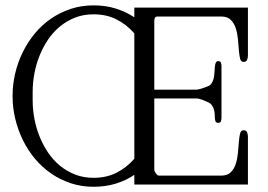

<svg xmlns="http://www.w3.org/2000/svg" viewBox="-20 -695 1008 723"><path d="M485.8 -569.3Q457.5 -602.1 419.4 -621.6Q381.3 -641.1 332.5 -641.1Q294.4 -641.1 262.7 -628.7Q231 -616.2 205.3 -595Q179.7 -573.7 160.6 -545.4Q141.6 -517.1 128.7 -484.6Q115.7 -452.1 109.4 -417.7Q103 -383.3 103 -350.1V-316.4Q103 -283.2 109.4 -248.8Q115.7 -214.4 128.7 -181.9Q141.6 -149.4 160.6 -121.1Q179.7 -92.8 205.3 -71.5Q231 -50.3 262.7 -37.8Q294.4 -25.4 332.5 -25.4Q381.3 -25.4 419.4 -44.9Q457.5 -64.5 485.8 -97.2ZM913.6 0H485.8V-36.6Q453.1 -14.6 415 -3.2Q377 8.3 332.5 8.3Q286.6 8.3 246.3 -5.1Q206.1 -18.6 172.1 -42Q138.2 -65.4 111.3 -97.7Q84.5 -129.9 65.9 -168Q47.4 -206.1 37.4 -248Q27.3 -290 27.3 -333Q27.3 -376 37.1 -418.2Q46.9 -460.4 65.7 -498.5Q84.5 -536.6 111.1 -568.8Q137.7 -601.1 171.6 -624.5Q205.6 -647.9 246.1 -661.4Q286.6 -674.8 332.5 -674.8Q376.5 -674.8 414.3 -663.3Q452.1 -651.9 485.8 -629.9V-666.5H913.6V-486.8Q913.6 -478 910.6 -470Q907.7 -461.9 896.5 -461.9Q887.2 -461.9 884 -474.6Q880.9 -487.3 879.4 -506.3Q877.9 -525.4 876 -547.4Q874 -569.3 867.9 -588.4Q861.8 -607.4 849.1 -620.1Q836.4 -632.8 813.5 -632.8H573.2Q567.9 -632.8 565.4 -630.6Q563 -628.4 562 -624.8Q561 -621.1 561 -616.9Q561 -612.8 561 -608.4V-357.4H720.7Q724.1 -357.4 729.7 -358.9Q735.4 -360.4 741.5 -362.3Q747.6 -364.3 753.2 -366.5Q758.8 -368.7 761.7 -369.6Q772 -373.5 777.3 -382.1Q782.7 -390.6 784.9 -401.1Q787.1 -411.6 787.6 -423.1Q788.1 -434.6 789.1 -443.8Q790 -453.1 792.7 -459Q795.4 -464.8 801.8 -464.8Q809.6 -464.8 811.8 -459Q814 -453.1 814 -446.8V-251.5Q814 -245.1 812 -238.8Q810.1 -232.4 801.8 -232.4Q793.5 -232.4 791.3 -238.8Q789.1 -245.1 789.1 -251.5Q789.1 -258.8 788.3 -267.3Q787.6 -275.9 785.2 -283.7Q782.7 -291.5 778.3 -298.1Q773.9 -304.7 766.6 -308.6Q762.7 -310.5 756.6 -313.2Q750.5 -315.9 743.9 -318.4Q737.3 -320.8 731.2 -322.5Q725.1 -324.2 720.7 -324.2H561V-55.7Q561 -53.2 562.5 -49.6Q564 -45.9 566.7 -42.2Q569.3 -38.6 572.3 -36.1Q575.2 -33.7 578.1 -33.7H813.5Q836.4 -33.7 849.1 -46.4Q861.8 -59.1 867.9 -78.1Q874 -97.2 876 -119.1Q877.9 -141.1 879.4 -160.2Q880.9 -179.2 884 -191.9Q887.2 -204.6 896.5 -204.6Q907.7 -204.6 910.6 -196.5Q913.6 -188.5 913.6 -179.7Z"/></svg>

Font: Atsinvsda
Style: Regular
Weight: 400
Designer: Al Webster
Foundry: Al Webster and Michael Everson
Version: Version 2.000